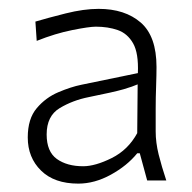

<svg xmlns="http://www.w3.org/2000/svg" viewBox="-20 -766 441 442"><path d="M160.2 -343.3Q105 -343.3 74.5 -373.3Q43.9 -403.3 43.9 -449.7Q43.9 -492.7 64.7 -517.1Q85.4 -541.5 114.3 -553.7Q143.1 -565.9 167 -570.8L297.4 -597.7Q299.3 -643.6 286.4 -666.3Q273.4 -689 251 -696.8Q228.5 -704.6 200.7 -704.6Q185.5 -704.6 146.5 -696.8Q107.4 -689 64.5 -671.9L61.5 -716.3Q89.4 -724.6 131.1 -735.1Q172.9 -745.6 207 -745.6Q267.6 -745.6 304 -714.1Q340.3 -682.6 340.3 -611.8Q340.3 -594.7 339.4 -568.1Q338.4 -541.5 338.4 -515.1V-463.4Q338.4 -438 345.2 -410.4Q352.1 -382.8 362.8 -350.6H318.8L301.8 -413.1H295.9Q272.5 -384.3 235.1 -363.8Q197.8 -343.3 160.2 -343.3ZM171.4 -383.3Q199.2 -383.3 237.1 -402.1Q274.9 -420.9 295.9 -459.5L296.9 -571.8Q286.1 -566.9 264.4 -560.5Q242.7 -554.2 184.6 -542.5Q147.5 -535.2 117.4 -517.1Q87.4 -499 87.4 -456.5Q87.4 -417 110.8 -400.1Q134.3 -383.3 171.4 -383.3Z"/></svg>

Font: Pinar DS1-Light
Style: Regular
Weight: 300
Designer: Amin Abedi
Version: Version 2.000